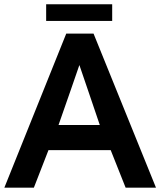

<svg xmlns="http://www.w3.org/2000/svg" viewBox="-24 -866 756 886"><path d="M189 -769.5V-846.2H493.7V-769.5ZM436.5 -289.1Q408.2 -372.6 384.8 -441.4Q361.3 -510.3 342.3 -565.9Q326.7 -519.5 302.5 -450.7Q278.3 -381.8 246.1 -289.1ZM-3.9 0 281.7 -710.9H407.7L695.8 0H555.7L486.8 -173.3H199.7L132.3 0Z"/></svg>

Font: Ride
Style: Bold
Weight: 700
Version: Version 3.000